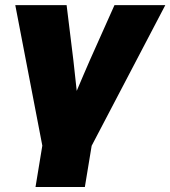

<svg xmlns="http://www.w3.org/2000/svg" viewBox="-20 -536 674 760"><path d="M120.6 204.1 147.5 40.5 40.5 -515.6H243.7L270.5 -296.9Q273.9 -266.6 277.1 -236.6Q280.3 -206.5 283.7 -176.3Q296.4 -206.5 309.3 -236.6Q322.3 -266.6 335.4 -296.9L433.1 -515.6H634.3L342.8 41L315.9 204.1Z"/></svg>

Font: Inter Display Black
Style: Italic
Weight: 900
Italic angle: -9.39999°
Designer: Rasmus Andersson
Foundry: rsms
Version: Version 4.000;git-a52131595